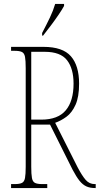

<svg xmlns="http://www.w3.org/2000/svg" viewBox="-20 -951 504 971"><path d="M36 0V-20H54Q79 -20 91 -26Q103 -32 106.5 -51Q110 -70 110 -108V-606Q110 -645 106.5 -663.5Q103 -682 91 -688Q79 -694 54 -694H36V-714H200Q297 -714 338.5 -666.5Q380 -619 380 -528Q380 -461 362 -421Q344 -381 316 -360.5Q288 -340 259 -330L372 -106Q395 -62 413.5 -41Q432 -20 459 -20H464V0H461Q435 0 416.5 -8.5Q398 -17 382 -37Q366 -57 347 -93L233 -321H138V-108Q138 -70 141.5 -51Q145 -32 157 -26Q169 -20 194 -20H219V0ZM189 -346Q273 -346 312.5 -393Q352 -440 352 -528Q352 -604 319 -646.5Q286 -689 206 -689H138V-346ZM193 -784Q216 -828 232.5 -862.5Q249 -897 259 -931H304V-921Q295 -904 277 -877.5Q259 -851 238 -823Q217 -795 198 -771H193Z"/></svg>

Font: Noto Serif Georgian ExtraCondensed Thin
Style: Regular
Weight: 100
Width: 2
Designer: Monotype Design Team, Akaki Razmadze
Foundry: Google LLC
Version: Version 2.003; ttfautohint (v1.8.4.7-5d5b)